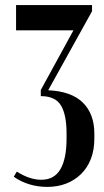

<svg xmlns="http://www.w3.org/2000/svg" viewBox="-20 -719 409 753"><path d="M165 14Q128 14 94 3.5Q60 -7 34 -26L46 -46Q96 -14 142 -14Q193 -14 217 -55.5Q241 -97 241 -175V-196Q241 -269 219 -305.5Q197 -342 140 -342V-366L268 -600H43V-699H341V-675L169 -365Q260 -361 305 -316.5Q350 -272 350 -195V-175Q350 -131 336.5 -96Q323 -61 298 -36.5Q273 -12 239.5 1Q206 14 165 14Z"/></svg>

Font: Moniqa Extra Bold Narrow Heading
Style: Regular
Weight: 800
Width: 4
Designer: Rajesh Rajput
Foundry: Rajesh Rajput
Version: Version 1.000;December 15, 2022;FontCreator 14.0.0.2794 32-b